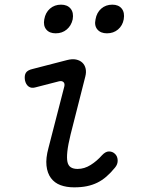

<svg xmlns="http://www.w3.org/2000/svg" viewBox="-20 -794 640 824"><path d="M132 -419Q115 -414 103 -422.5Q91 -431 87 -450Q84 -470 91 -481.5Q98 -493 120 -498L267 -536Q290 -542 306.5 -538.5Q323 -535 333.5 -525Q344 -515 347.5 -499.5Q351 -484 346 -465L283 -217Q272 -172 269 -143.5Q266 -115 269.5 -99Q273 -83 284 -76Q295 -69 313 -69Q342 -69 369 -86Q396 -103 418 -128Q433 -144 447.5 -144Q462 -144 472 -135Q484 -125 485 -107Q486 -89 473 -74Q455 -52 436.5 -36Q418 -20 397.5 -10Q377 0 353 5Q329 10 298 10Q265 10 239.5 0.5Q214 -9 198.5 -30Q183 -51 179.5 -83Q176 -115 188 -159L256 -423Q259 -436 252 -442Q245 -448 233 -445ZM439 -651Q412 -651 398 -667.5Q384 -684 390 -711Q395 -740 414.5 -757Q434 -774 462 -774Q489 -774 502.5 -757Q516 -740 511 -711Q506 -684 486.5 -667.5Q467 -651 439 -651ZM219 -651Q192 -651 178.5 -667.5Q165 -684 170 -711Q175 -740 194.5 -757Q214 -774 242 -774Q269 -774 283 -757Q297 -740 292 -711Q286 -684 266.5 -667.5Q247 -651 219 -651Z"/></svg>

Font: Maple Mono NL Light
Style: Italic
Weight: 300
Italic angle: -10°
Monospace: yes
Designer: subframe7536
Version: Version 7.000